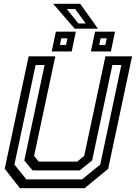

<svg xmlns="http://www.w3.org/2000/svg" viewBox="-20 -999 721 1019"><path d="M86 0 5 -103 132 -700H273.5L161 -172L185 -141.5H390L427 -172L539.5 -700H681L554 -103L429 0ZM120 -47H415.5L512 -125.5L624 -654H576.5L469 -147.5L403 -94.5H153L109 -147.5L216.5 -654H169L56.5 -125.5ZM462.5 -726 484.5 -831H590.5L568.5 -726ZM254.5 -726 276.5 -831H382.5L360.5 -726ZM298 -760.5H330.5L338 -795.5H305ZM506.5 -760.5H539L546.5 -795.5H514ZM499.5 -847H376L262 -979H405.5ZM435 -874.5 379 -951H334.5L396 -874.5Z"/></svg>

Font: Tourney Thin Medium
Style: Italic
Weight: 500
Italic angle: -12°
Version: Version 1.015